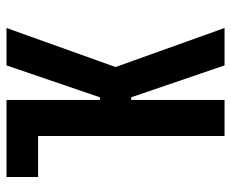

<svg xmlns="http://www.w3.org/2000/svg" viewBox="-80 -630 710 590"><g transform="rotate(-90 275.0 -335.0)"><path d="M152 0V-573H26V-670H263V-383H271L369 -670H484L364 -335L484 0H369L271 -287H263V0Z"/></g></svg>

Font: Lode
Style: Bold
Weight: 700
Monospace: yes
Designer: Belleve Invis
Foundry: Belleve Invis
Version: Version 29.2.0; ttfautohint (v1.8.3)